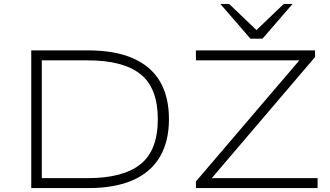

<svg xmlns="http://www.w3.org/2000/svg" viewBox="-20 -963 1690 983"><path d="M140 0V-705H431Q569 -705 661 -664.5Q753 -624 799 -546Q845 -468 845 -353Q845 -238 798 -159Q751 -80 659 -40Q567 0 431 0ZM194 -51H429Q610 -51 699 -122Q788 -193 788 -353Q788 -512 699.5 -583Q611 -654 429 -654H194ZM983 0V-34L1540 -686L1549 -654H983V-705H1593V-671L1037 -19L1028 -51H1606V0ZM1262 -765 1108 -943H1153L1293 -809L1433 -943H1478L1324 -765Z"/></svg>

Font: Nunito Sans 7pt Expanded ExtraLight
Style: Regular
Weight: 250
Width: 7
Designer: Vernon Adams
Foundry: Vernon Adams
Version: Version 3.101;gftools[0.9.27]